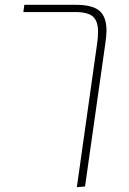

<svg xmlns="http://www.w3.org/2000/svg" viewBox="-20 -580 536 797"><path d="M422 -453Q422 -431 417 -398L333 194L299 197L383 -398Q387 -423 387 -449Q387 -492 366 -511Q345 -530 292 -530H77L81 -560H295Q364 -560 393 -535Q422 -510 422 -453Z"/></svg>

Font: FiraGO UltraLight
Style: Italic
Weight: 200
Italic angle: -8°
Designer: bBox Type GmbH
Foundry: bBox Type GmbH
Version: Version 1.001